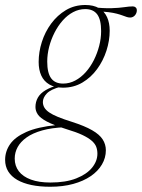

<svg xmlns="http://www.w3.org/2000/svg" viewBox="-96 -470 554 750"><path d="M412.5 -401.5Q405.5 -401.5 398.8 -403.8Q392 -406 382.8 -409.5Q373.5 -413 360.2 -416.5Q347 -420 327.8 -422.5Q308.5 -425 281 -425.5L259.5 -442.5Q308.5 -437 339.2 -438Q370 -439 389.5 -442Q409 -445 423 -445Q429.5 -445 434 -441Q438.5 -437 438.5 -429.5Q438.5 -424 436.5 -419Q434.5 -414 431 -410Q427.5 -406 422.8 -403.8Q418 -401.5 412.5 -401.5ZM150.5 -143.5Q175.5 -143.5 198 -155.5Q220.5 -167.5 239 -188.2Q257.5 -209 270.8 -235.5Q284 -262 291.5 -291Q299 -320 299 -348.5Q299 -393 283.8 -413.8Q268.5 -434.5 237 -434.5Q212 -434.5 189.5 -422.5Q167 -410.5 148.8 -389.8Q130.5 -369 117 -342.5Q103.5 -316 96 -287Q88.5 -258 88.5 -229.5Q88.5 -185 103.8 -164.2Q119 -143.5 150.5 -143.5ZM237.5 -450.5Q269.5 -450.5 290.8 -438Q312 -425.5 322.2 -403Q332.5 -380.5 332.5 -350Q332.5 -311.5 319.8 -272Q307 -232.5 283.2 -200Q259.5 -167.5 225.8 -147.5Q192 -127.5 150 -127.5Q118 -127.5 96.8 -140Q75.5 -152.5 65.2 -175Q55 -197.5 55 -228Q55 -267 67.5 -306.2Q80 -345.5 104 -378Q128 -410.5 161.5 -430.5Q195 -450.5 237.5 -450.5ZM100 259.5Q59.5 259.5 27 252.8Q-5.5 246 -28.5 232.8Q-51.5 219.5 -63.8 199.8Q-76 180 -76 154.5Q-76 121 -56.5 93Q-37 65 6.8 45.5Q50.5 26 124 18.5L151.5 19.5L157.5 27Q106 29 68.8 39.5Q31.5 50 8 66.8Q-15.5 83.5 -27 104.5Q-38.5 125.5 -38.5 149.5Q-38.5 178 -22.5 199Q-6.5 220 24.8 231.5Q56 243 101 243Q161 243 202 226.8Q243 210.5 263.8 184.8Q284.5 159 284.5 130.5Q284.5 116 280 103.8Q275.5 91.5 262.5 80Q249.5 68.5 225.8 57.2Q202 46 163.5 34.5Q113 18.5 87 4.8Q61 -9 51.8 -22.8Q42.5 -36.5 42.5 -52Q42.5 -72 52 -88.8Q61.5 -105.5 82.5 -118Q103.5 -130.5 136 -138.5L142 -131.5Q102 -121 86.8 -104.8Q71.5 -88.5 71.5 -71.5Q71.5 -60 77.2 -50Q83 -40 96 -31Q109 -22 131 -13Q153 -4 185 6Q235 22 264 38.8Q293 55.5 305.2 74.8Q317.5 94 317.5 117Q317.5 146.5 302.2 172.5Q287 198.5 258.5 218Q230 237.5 190 248.5Q150 259.5 100 259.5Z"/></svg>

Font: Newsreader 16pt 16pt ExtraLight
Style: Italic
Weight: 250
Italic angle: -17°
Version: Version 1.003